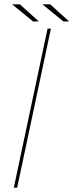

<svg xmlns="http://www.w3.org/2000/svg" viewBox="-20 -870 340 890"><path d="M44 0 200.5 -737.5H216L59.5 0ZM300.5 -770.5H274L176.5 -850H212.5ZM160 -770.5H133.5L36 -850H72Z"/></svg>

Font: Epilogue Thin
Style: Italic
Weight: 250
Italic angle: -12°
Designer: Tyler Finck
Foundry: Etcetera Type Co
Version: Version 2.112